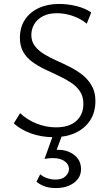

<svg xmlns="http://www.w3.org/2000/svg" viewBox="-20 -686 561 974"><path d="M403 -159Q403 -196 386 -222Q369 -248 340 -267Q311 -286 276.5 -302Q242 -318 207.5 -334.5Q173 -351 144 -372Q115 -393 98 -422.5Q81 -452 81 -494Q81 -547 106 -585.5Q131 -624 176 -645Q221 -666 280 -666Q323 -666 366.5 -655.5Q410 -645 443 -623L420 -566Q390 -591 349.5 -605Q309 -619 269 -619Q226 -619 197 -603.5Q168 -588 153.5 -563Q139 -538 139 -508Q139 -476 157 -452.5Q175 -429 203.5 -411.5Q232 -394 267 -378.5Q302 -363 336.5 -345.5Q371 -328 399.5 -305Q428 -282 446 -250Q464 -218 464 -174Q464 -116 437 -75Q410 -34 362.5 -12Q315 10 253 10Q191 10 138 -9Q85 -28 50 -60L82 -112Q118 -78 166 -59Q214 -40 264 -40Q331 -40 367 -72.5Q403 -105 403 -159ZM249 0H295L260 94L226 83Q235 79 248 76.5Q261 74 275 74Q323 74 357 100.5Q391 127 391 172Q391 215 355 241.5Q319 268 263 268Q232 268 208.5 260Q185 252 165 236L184 198Q199 211 219.5 218Q240 225 261 225Q295 225 312.5 208Q330 191 330 171Q330 148 308 132Q286 116 248 116Q239 116 228 117Q217 118 206 120Z"/></svg>

Font: Ysabeau Office Light
Style: Regular
Weight: 300
Designer: Christian Thalmann (Catharsis Fonts)
Version: Version 2.001;gftools[0.9.30]; featfreeze: tnum,lnum,ss02